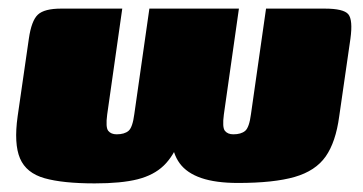

<svg xmlns="http://www.w3.org/2000/svg" viewBox="-20 -419 844 446"><path d="M200 7Q126 7 83.5 -5Q41 -17 26.5 -51Q12 -85 21 -149L47 -329Q53 -371 68 -385Q83 -399 122 -399H264L229 -153Q225 -123 231.5 -115Q238 -107 251 -107Q269 -107 278.5 -115Q288 -123 292 -154L327 -399H535L500 -153Q496 -123 502.5 -115Q509 -107 522 -107Q540 -107 549.5 -115Q559 -123 563 -154L598 -399H734Q778 -399 789 -386Q800 -373 794 -329L768 -149Q760 -89 736.5 -55.5Q713 -22 664.5 -8Q616 6 533 6Q481 6 447.5 -5.5Q414 -17 397.5 -39.5Q381 -62 379 -95H398Q383 -56 360 -34Q337 -12 299.5 -2.5Q262 7 200 7Z"/></svg>

Font: Genos Thin Black
Style: Italic
Weight: 900
Italic angle: -8°
Version: Version 1.010